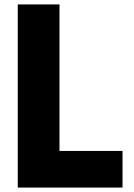

<svg xmlns="http://www.w3.org/2000/svg" viewBox="-20 -845 605 865"><path d="M248 -825H60V0H532V-165H248Z"/></svg>

Font: Hussar Techniczny
Style: Bold 
Weight: 700
Foundry: Cannot Into Space Fonts
Version: Version 0.77